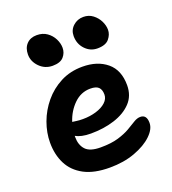

<svg xmlns="http://www.w3.org/2000/svg" viewBox="-137 -850 863 963"><g transform="rotate(-20 294.5 -368.0)"><path d="M285 10Q201 10 148 -18.5Q95 -47 70 -96.5Q45 -146 45 -210Q45 -263 64.5 -316.5Q84 -370 121 -414.5Q158 -459 210 -486Q262 -513 327 -513Q407 -513 457 -471.5Q507 -430 507 -349Q507 -293 472.5 -256.5Q438 -220 380.5 -201.5Q323 -183 254 -183Q227 -183 207 -187.5Q187 -192 173 -200Q173 -197 173 -193Q173 -151 196 -126Q219 -101 276 -101Q333 -101 371 -112.5Q409 -124 434.5 -139Q460 -154 478.5 -165.5Q497 -177 514 -177Q548 -177 548 -133Q548 -100 513.5 -67Q479 -34 419.5 -12Q360 10 285 10ZM327 -396Q277 -396 239.5 -359.5Q202 -323 185 -270Q195 -269 208 -267Q221 -265 241 -265Q279 -265 312 -275Q345 -285 364.5 -303Q384 -321 384 -344Q384 -370 371 -383Q358 -396 327 -396ZM431 -573Q393 -573 366 -601.5Q339 -630 339 -672Q339 -704 362 -725Q385 -746 417 -746Q446 -746 467.5 -729.5Q489 -713 500.5 -689.5Q512 -666 512 -643Q512 -618 493.5 -595.5Q475 -573 431 -573ZM190 -568Q149 -568 120.5 -597Q92 -626 92 -663Q92 -698 112 -719Q132 -740 166 -740Q198 -740 220.5 -724Q243 -708 255 -684Q267 -660 267 -636Q267 -609 249 -588.5Q231 -568 190 -568Z"/></g></svg>

Font: Shantell Sans Normal
Style: Regular
Weight: 600
Designer: Stephen Nixon, Anya Danilova, Shantell Martin
Foundry: Arrow Type
Version: Version 1.009;[a7da0bfa3]